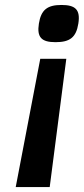

<svg xmlns="http://www.w3.org/2000/svg" viewBox="-20 -561 338 774"><path d="M227.7 -541C170 -541 145.5 -520.7 136.8 -466C128 -410.6 147.1 -391 203.9 -391C261.6 -391 287 -410.1 295.8 -466C304.7 -522.2 283.8 -541 227.7 -541ZM43.4 193H180.4L247.3 -324H142.3Z"/></svg>

Font: Fog Sans
Style: It
Weight: 700
Foundry: Intel Corporation
Version: Version 1.00